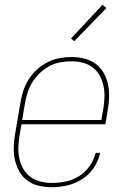

<svg xmlns="http://www.w3.org/2000/svg" viewBox="-20 -777 540 805"><path d="M197 8Q170 8 143.5 2Q117 -4 96 -19Q75 -34 62 -56.5Q49 -79 43 -104.5Q37 -130 37.5 -158Q38 -186 43 -213L65 -343Q69 -369 77 -394Q85 -419 99 -442Q113 -465 133.5 -484Q154 -503 178 -515.5Q202 -528 228 -533Q254 -538 280 -538Q280 -538 280 -538Q280 -538 280 -538Q307 -538 333 -531.5Q359 -525 380 -510Q401 -495 414 -472.5Q427 -450 432.5 -424.5Q438 -399 437.5 -371.5Q437 -344 432 -317L422 -256H70L62 -210Q58 -186 57 -161Q56 -136 61 -113Q66 -90 77.5 -69.5Q89 -49 107.5 -35.5Q126 -22 149.5 -16Q173 -10 197 -10Q226 -10 255.5 -16Q285 -22 311.5 -38.5Q338 -55 356 -81Q374 -107 381 -136H400Q393 -103 373.5 -74Q354 -45 324.5 -26Q295 -7 262 0.5Q229 8 197 8ZM73 -274H405L413 -320Q417 -344 418 -368.5Q419 -393 414 -416.5Q409 -440 398 -460Q387 -480 369 -494Q351 -508 327.5 -514Q304 -520 279 -520Q256 -520 232 -515.5Q208 -511 186.5 -499.5Q165 -488 146.5 -470Q128 -452 115 -431Q102 -410 95 -387Q88 -364 84 -340ZM291 -604 278 -616 410 -757 426 -743Z"/></svg>

Font: Iosevka Curly Thin Oblique
Style: Regular
Weight: 100
Italic angle: -9°
Monospace: yes
Designer: Belleve Invis
Foundry: Belleve Invis
Version: Version 11.1.0; ttfautohint (v1.8.3)